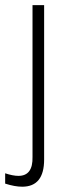

<svg xmlns="http://www.w3.org/2000/svg" viewBox="-44 -513 273 744"><path d="M42 210.5Q13.5 210.5 -24 198.5V158.5Q6 168.5 27.5 168.5Q84 168.5 82 94.5V-493H127V105Q127 210.5 42 210.5Z"/></svg>

Font: Acari Sans Neue Light
Style: Regular
Weight: 300
Designer: Alfredo Marco Pradil (font), Cristiano Sobral (main changes)
Foundry: Hanken Design Co. (font), Cristiano Sobral (main changes)
Version: Version 2.459;March 19, 2022;FontCreator 14.0.0.2808 64-bit;